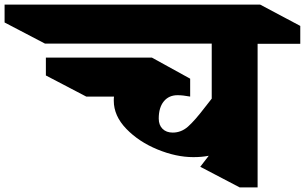

<svg xmlns="http://www.w3.org/2000/svg" viewBox="-185 -806 1329 837"><path d="M1124 -615H938V11H860L688 -79L725 -127Q695 -121 658 -121Q583 -121 501.5 -154.5Q420 -188 365.5 -244.5Q311 -301 311 -367Q311 -379 312 -385H191L15 -477V-555H477L644 -463V-385Q612 -391 589 -391Q551 -391 529 -364Q507 -337 507 -289Q507 -261 523.5 -244.5Q540 -228 568 -228Q605 -228 634.5 -254Q664 -280 709 -339L738 -376V-616H11L-165 -708V-786H949L1124 -693Z"/></svg>

Font: Inknut Antiqua Black
Style: Regular
Weight: 900
Designer: Claus Eggers Sørensen
Foundry: Claus Eggers Sørensen
Version: Version 1.003; ttfautohint (v1.8.2) -l 8 -r 50 -G 200 -x 14 